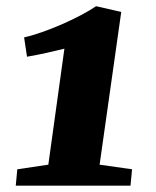

<svg xmlns="http://www.w3.org/2000/svg" viewBox="-20 -587 494 607"><path d="M29.8 0H392.6L397.5 -51.8L294.9 -66.4L363.3 -549.3L283.7 -567.4C231.9 -531.7 124.5 -483.9 56.2 -468.8L65.4 -407.7C107.9 -415 146 -423.8 183.6 -433.1L132.8 -66.4L34.7 -51.8Z"/></svg>

Font: Merriweather
Style: Heavy Italic
Weight: 900
Italic angle: -7.5°
Designer: Eben Sorkin
Foundry: Eben Sorkin
Version: Version 1.001